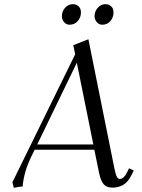

<svg xmlns="http://www.w3.org/2000/svg" viewBox="-20 -902 690 930"><path d="M40 -19 344.2 -639.2 335 -683.1 408.2 -711.9 533.2 -90.8Q540 -57.1 545.9 -46.1Q551.8 -35.2 560.1 -35.2Q579.1 -35.2 594.2 -64.9L605 -86.9L627.9 -76.2L617.2 -54.2Q599.1 -19 576.2 -6.1Q553.2 6.8 523.9 6.8Q497.1 6.8 482.7 -9Q468.3 -24.9 460 -64L437 -176.8H147.9L132.8 -146Q95.2 -69.3 89.8 1Q71.8 2.4 46.9 7.8ZM160.2 -202.1H432.1L352.1 -598.1ZM279.8 -823.2Q279.8 -846.7 295.2 -864.3Q310.5 -881.8 333 -881.8Q349.1 -881.8 360.6 -871.3Q372.1 -860.8 372.1 -841.8Q372.1 -817.4 356.4 -799.8Q340.8 -782.2 316.9 -782.2Q301.3 -782.2 290.5 -794.9Q279.8 -807.6 279.8 -823.2ZM438 -823.2Q438 -846.7 453.4 -864.3Q468.8 -881.8 491.2 -881.8Q507.3 -881.8 518.6 -871.3Q529.8 -860.8 529.8 -841.8Q529.8 -816.9 514.4 -799.6Q499 -782.2 475.1 -782.2Q459.5 -782.2 448.7 -794.9Q438 -807.6 438 -823.2Z"/></svg>

Font: Dihjauti
Style: Italic
Weight: 400
Italic angle: -9°
Designer: T. Christopher White
Version: Version 3.0.0